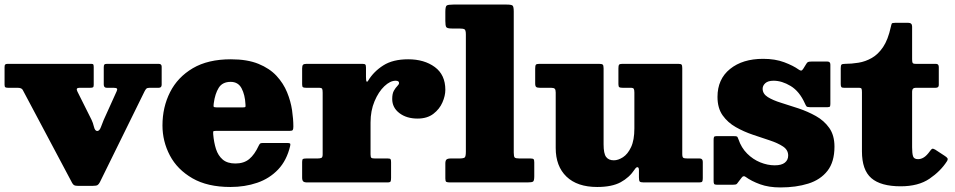

<svg xmlns="http://www.w3.org/2000/svg" viewBox="-25 -800 4188 842"><path d="M429.5 -273.5 486.5 -399.5Q490.5 -408 487.8 -411.5Q485 -415 473 -415H443Q430 -415 430 -429.5V-505Q430 -514 432.8 -517Q435.5 -520 444 -520H671Q684 -520 684 -507.5V-428.5Q684 -415 671 -415H631Q620.5 -415 616.5 -410.8Q612.5 -406.5 609 -399.5L413 -1Q408 8.5 402.5 11.8Q397 15 382 15H316Q305 15 300.2 12.2Q295.5 9.5 291.5 2.5L74.5 -406Q69.5 -415 52 -415H11Q2 -415 -1.5 -417.2Q-5 -419.5 -5 -428V-506Q-5 -514.5 -2 -517.2Q1 -520 9 -520H376Q383 -520 384.5 -516.5Q386 -513 386 -505.5V-427.5Q386 -419 382.5 -417Q379 -415 370 -415H326.5Q314 -415 312.2 -410.8Q310.5 -406.5 314.5 -398.5L376.5 -274.5Q382.5 -262.5 387 -244Q391.5 -225.5 401.5 -225.5Q411.5 -225.5 418 -243.8Q424.5 -262 429.5 -273.5Z M687.5 -250Q687.5 -330 720.8 -395.8Q754 -461.5 820.5 -500.8Q887 -540 987.5 -540Q1059.5 -540 1108.5 -520Q1157.5 -500 1187.8 -467.2Q1218 -434.5 1234 -395.2Q1250 -356 1255.8 -316.8Q1261.5 -277.5 1261.5 -245Q1261.5 -233.5 1258.8 -229.8Q1256 -226 1244.5 -226H921.5Q911 -226 910.2 -223.2Q909.5 -220.5 910 -211Q913 -175.5 922.2 -146.5Q931.5 -117.5 951.8 -100.2Q972 -83 1007.5 -83Q1044.5 -83 1068 -102.5Q1091.5 -122 1109.5 -161Q1112 -166.5 1115.2 -169.8Q1118.5 -173 1127.5 -173H1233.5Q1244 -173 1246.8 -170.8Q1249.5 -168.5 1247.5 -160Q1232.5 -96.5 1194.8 -56.8Q1157 -17 1103 1.5Q1049 20 985.5 20Q885 20 818.8 -18.2Q752.5 -56.5 720 -118.2Q687.5 -180 687.5 -250ZM925.5 -329H1038.5Q1049 -329 1050.8 -330.8Q1052.5 -332.5 1051.5 -342.5Q1049.5 -384 1034.5 -412.5Q1019.5 -441 986.5 -441Q950.5 -441 934.2 -415Q918 -389 912.5 -347.5Q911 -336.5 911.8 -332.8Q912.5 -329 925.5 -329Z M1390 -393.5Q1390 -406 1387.8 -410.5Q1385.5 -415 1373 -415H1318Q1307 -415 1303.5 -417.5Q1300 -420 1300 -430.5V-500Q1300 -512 1304 -516Q1308 -520 1319 -520H1564Q1574 -520 1577 -517Q1580 -514 1580 -503.5V-463Q1580 -430.5 1590 -447Q1614 -486.5 1656 -513.2Q1698 -540 1765 -540Q1835.5 -540 1881.8 -506Q1928 -472 1928 -406Q1928 -380 1915.2 -350.8Q1902.5 -321.5 1875.5 -300.8Q1848.5 -280 1806 -280Q1758 -280 1726.5 -304Q1695 -328 1695 -366Q1695 -389.5 1702.5 -402.5Q1710 -415.5 1717.5 -422.8Q1725 -430 1725 -436Q1725 -446 1710 -446Q1686 -446 1660.5 -421.8Q1635 -397.5 1617.5 -356Q1600 -314.5 1600 -263V-122.5Q1600 -110.5 1603.8 -107.8Q1607.5 -105 1620 -105H1676Q1685.5 -105 1687.8 -101.8Q1690 -98.5 1690 -88.5V-20Q1690 -8.5 1687.8 -4.2Q1685.5 0 1674 0H1322Q1309.5 0 1304.8 -4.5Q1300 -9 1300 -21.5V-90Q1300 -101 1304 -103Q1308 -105 1319 -105H1366.5Q1379.5 -105 1384.8 -107.8Q1390 -110.5 1390 -123Z M1988.5 -675H1956.5Q1935.5 -675 1931.8 -681.5Q1928 -688 1928 -708V-748Q1928 -771.5 1934 -775.8Q1940 -780 1963.5 -780H2196.5Q2217.5 -780 2222.8 -775.5Q2228 -771 2228 -749V-131Q2228 -113.5 2232.2 -109.2Q2236.5 -105 2253.5 -105H2301.5Q2311.5 -105 2314.8 -102Q2318 -99 2318 -88V-27Q2318 -8 2313 -4Q2308 0 2288.5 0H1948.5Q1936.5 0 1932.2 -2.5Q1928 -5 1928 -17V-83Q1928 -96 1933.2 -100.5Q1938.5 -105 1951.5 -105H1987.5Q2008 -105 2013 -109.5Q2018 -114 2018 -135V-649Q2018 -668 2012 -671.5Q2006 -675 1988.5 -675Z M2412 -151V-394.5Q2412 -406.5 2407.8 -410.8Q2403.5 -415 2392 -415H2343Q2331 -415 2326.5 -418.5Q2322 -422 2322 -434V-498.5Q2322 -511.5 2324.8 -515.8Q2327.5 -520 2340 -520H2602Q2614 -520 2618 -516.8Q2622 -513.5 2622 -500.5V-167Q2622 -126.5 2633 -111.8Q2644 -97 2667 -97Q2686 -97 2707 -110.5Q2728 -124 2742.5 -154.8Q2757 -185.5 2757 -237V-394Q2757 -405.5 2754.5 -410.2Q2752 -415 2741 -415H2706Q2695 -415 2691 -417.5Q2687 -420 2687 -431V-500Q2687 -512 2689.8 -516Q2692.5 -520 2704 -520H2950Q2961.5 -520 2964.2 -516.2Q2967 -512.5 2967 -501V-125Q2967 -110.5 2971.8 -107.8Q2976.5 -105 2991 -105H3043.5Q3057 -105 3057 -90V-18.5Q3057 -7.5 3054.5 -3.8Q3052 0 3041.5 0H2797.5Q2783.5 0 2780.2 -4.2Q2777 -8.5 2777 -22.5V-54Q2777 -65.5 2771.2 -66.8Q2765.5 -68 2758 -56.5Q2735 -21.5 2696.8 -0.8Q2658.5 20 2594 20Q2506.5 20 2459.2 -25.5Q2412 -71 2412 -151Z M3505 -346Q3481 -399.5 3442.5 -422.8Q3404 -446 3367.5 -446Q3343 -446 3331.2 -435.2Q3319.5 -424.5 3319.5 -411Q3319.5 -388.5 3342.2 -374.2Q3365 -360 3401 -349Q3437 -338 3477.2 -324.5Q3517.5 -311 3553.2 -291Q3589 -271 3611.8 -238.8Q3634.5 -206.5 3634.5 -157Q3634.5 -90 3603.8 -50.8Q3573 -11.5 3519.5 5.2Q3466 22 3397.5 22Q3346.5 22 3308.5 8.2Q3270.5 -5.5 3244.5 -24.5Q3235 -31.5 3227.5 -21L3212.5 -1.5Q3208 5 3205 7.5Q3202 10 3190.5 10H3117.5Q3109 10 3106.8 6.5Q3104.5 3 3104.5 -6V-186.5Q3104.5 -195 3106.2 -199Q3108 -203 3116.5 -203H3192Q3205 -203 3207.5 -201Q3210 -199 3213.5 -189Q3226 -152 3251.5 -126.5Q3277 -101 3309 -88Q3341 -75 3372.5 -75Q3402.5 -75 3417 -86.8Q3431.5 -98.5 3431.5 -118Q3431.5 -142.5 3409 -157.5Q3386.5 -172.5 3351.2 -184.2Q3316 -196 3276.5 -209.2Q3237 -222.5 3201.8 -242.5Q3166.5 -262.5 3144 -294.2Q3121.5 -326 3121.5 -375Q3121.5 -453 3176.5 -497.5Q3231.5 -542 3321.5 -542Q3374.5 -542 3414.2 -527Q3454 -512 3477.5 -495Q3484.5 -490 3488.8 -490.5Q3493 -491 3498 -499L3510 -518.5Q3514 -525.5 3518 -527.8Q3522 -530 3533 -530H3604Q3616.5 -530 3616.5 -516.5V-345.5Q3616.5 -337.5 3615 -333.8Q3613.5 -330 3605 -330H3526.5Q3514.5 -330 3511.5 -334Q3508.5 -338 3505 -346Z M4127.5 -92.5Q4100 -49.5 4051.2 -16.2Q4002.5 17 3925 17Q3837.5 17 3796.2 -18.8Q3755 -54.5 3755 -136V-395.5Q3755 -406.5 3753.2 -410.8Q3751.5 -415 3740.5 -415H3676.5Q3667.5 -415 3664.8 -418.2Q3662 -421.5 3662 -431V-501Q3662 -513 3665.2 -516.5Q3668.5 -520 3680 -520Q3709.5 -520 3740 -525Q3770.5 -530 3798.2 -545.8Q3826 -561.5 3847.8 -593.8Q3869.5 -626 3881.5 -681.5Q3884 -693 3885.8 -696.5Q3887.5 -700 3901.5 -700H3958Q3975 -700 3975 -683.5V-540Q3975 -528.5 3977.2 -524.2Q3979.5 -520 3991 -520H4079.5Q4092 -520 4092 -506V-427Q4092 -415 4078 -415H3991Q3975 -415 3975 -398.5V-154Q3975 -128 3979 -115Q3983 -102 4001 -102Q4014 -102 4026.5 -109.8Q4039 -117.5 4053 -137Q4058.5 -145 4062.5 -147.2Q4066.5 -149.5 4076 -144L4116.5 -117.5Q4127 -111 4130 -106Q4133 -101 4127.5 -92.5Z"/></svg>

Font: Besley* Fatface
Style: Regular
Weight: 900
Designer: Owen Earl
Foundry: indestructible type*
Version: Version 3.000; ttfautohint (v1.8.3)